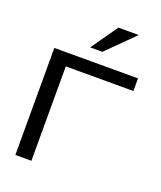

<svg xmlns="http://www.w3.org/2000/svg" viewBox="-128 -762 705 843"><g transform="rotate(20 224.0 -340.0)"><path d="M45 0H120V-441H436V-500H45ZM192 -556H249L374 -680H279Z"/></g></svg>

Font: LT Wave Light
Style: Regular
Weight: 300
Designer: Daniel Lyons
Version: Version 2.5 (Glyphs App)